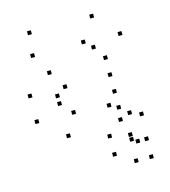

<svg xmlns="http://www.w3.org/2000/svg" viewBox="-114 -636 848 955"><g transform="rotate(-15 310.0 -158.0)"><path d="M567.5 10V-10H547.5V10ZM567.5 -403.9V-423.9H547.5V-403.9ZM453.8 -524.2V-544.2H433.8V-524.2ZM133.3 -524.2V-544.2H113.3V-524.2ZM119.2 -410.6V-430.6H99.2V-410.6ZM380.4 -410.6V-430.6H360.4V-410.6ZM422.4 -372.7V-392.7H402.4V-372.7ZM422.4 -73.4V-93.4H402.4V-73.4ZM459.1 10V-10H439.1V10ZM466.5 -51.2V-71.2H446.5V-51.2ZM466.5 -133.4V-153.4H446.5V-133.4ZM243.2 -84.8V-104.8H223.2V-84.8ZM186.8 -145.2V-165.2H166.8V-145.2ZM186.8 -184.8V-204.8H166.8V-184.8ZM235 -219.2V-239.2H215V-219.2ZM466.5 -219.2V-239.2H446.5V-219.2ZM466.5 -306.8V-326.8H446.5V-306.8ZM177.6 -306.8V-326.8H157.6V-306.8ZM54.8 -219.8V-239.8H34.8V-219.8ZM54.8 -87.8V-107.8H34.8V-87.8ZM188.3 21.1V1.1H168.3V21.1ZM385.8 169.2V149.2H365.8V169.2ZM481.9 227.9V207.9H461.9V227.9ZM559.6 227.9V207.9H539.6V227.9ZM559.6 135.8V115.8H539.6V135.8ZM514.5 135.8V115.8H494.5V135.8ZM487.2 119.3V99.3H467.2V119.3ZM487.2 94.7V74.7H467.2V94.7ZM567.5 10V-10H547.5V10ZM511.9 -11.4V-31.4H491.9V-11.4ZM385.8 75.6V55.6H365.8V75.6Z"/></g></svg>

Font: Monaspace Krypton Dots Var
Style: Regular
Weight: 400
Designer: Riley Cran and the Lettermatic Team
Version: Version 1.100 (Monaspace Krypton Dots)